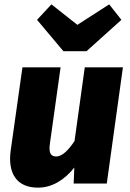

<svg xmlns="http://www.w3.org/2000/svg" viewBox="-20 -842 598 881"><path d="M481 -822 335 -728 216 -822 150 -751 271 -607H377L537 -751ZM154 19C220 19 276 -17 321 -73L318 0H470L544 -533H369L322 -195C296 -156 267 -124 238 -124C216 -124 202 -136 209 -183L258 -533H83L29 -151C15 -49 55 19 154 19Z"/></svg>

Font: Fira Sans ExtraBold
Style: Italic
Weight: 800
Italic angle: -8°
Designer: bBox Type GmbH & Carrois Corporate GbR & Edenspiekermann AG
Foundry: bBox Type GmbH & Carrois Corporate GbR & Edenspiekermann AG
Version: Version 4.301;PS 004.301;hotconv 1.0.88;makeotf.lib2.5.64775